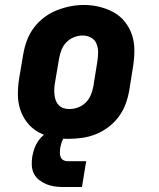

<svg xmlns="http://www.w3.org/2000/svg" viewBox="-20 -551 640 773"><path d="M256 8Q224 8 193 2Q162 -4 135.5 -18.5Q109 -33 90 -57Q71 -81 61.5 -110Q52 -139 52 -171Q52 -203 57 -235L74 -335Q79 -363 89 -389.5Q99 -416 116.5 -439.5Q134 -463 158 -481Q182 -499 208.5 -509.5Q235 -520 262.5 -525.5Q290 -531 318 -531Q350 -531 380.5 -523.5Q411 -516 437.5 -501.5Q464 -487 483 -463Q502 -439 511.5 -410Q521 -381 521 -349Q521 -317 516 -285L500 -185Q495 -157 485 -130.5Q475 -104 457.5 -80.5Q440 -57 416 -39Q392 -21 365.5 -10.5Q339 0 311 4Q283 8 256 8ZM259 -112Q277 -112 294.5 -118.5Q312 -125 325.5 -138.5Q339 -152 346 -169.5Q353 -187 356 -204L372 -304Q375 -323 375 -341Q375 -359 368.5 -375Q362 -391 346.5 -399.5Q331 -408 313 -408Q295 -408 277.5 -401Q260 -394 247 -380.5Q234 -367 227.5 -350Q221 -333 218 -316L201 -216Q199 -204 198.5 -191.5Q198 -179 199.5 -167.5Q201 -156 205 -145.5Q209 -135 217 -127Q225 -119 236 -115.5Q247 -112 259 -112ZM235 202Q217 202 199.5 199.5Q182 197 166.5 190.5Q151 184 137.5 173.5Q124 163 116.5 148Q109 133 108 115Q107 97 110 79Q113 63 118.5 47Q124 31 133.5 17Q143 3 156.5 -8.5Q170 -20 185.5 -27Q201 -34 217.5 -37Q234 -40 250 -40L244 0Q239 0 236.5 4Q234 8 232 12.5Q230 17 228.5 21Q227 25 226 29.5Q225 34 224 38Q223 42 222 46Q221 56 221 65Q221 74 224.5 82Q228 90 235.5 94Q243 98 252 98H327L310 202Z"/></svg>

Font: Iosevka Etoile Heavy Oblique
Style: Regular
Weight: 900
Italic angle: -9°
Designer: Belleve Invis
Foundry: Belleve Invis
Version: Version 15.5.2; ttfautohint (v1.8.4)